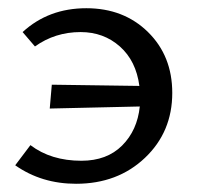

<svg xmlns="http://www.w3.org/2000/svg" viewBox="-20 -441 479 467"><path d="M190 -421Q281 -421 340 -363Q399 -305 399 -215Q399 -120 332.5 -57Q266 6 165 6Q81 6 17 -39L54 -88Q104 -50 178 -50Q240 -50 277 -87Q314 -124 320 -182L101 -177L106 -235L319 -232Q311 -293 271.5 -328Q232 -363 176 -363Q114 -363 65 -328L35 -363Q98 -421 190 -421Z"/></svg>

Font: EauTest Medium
Style: Italic
Weight: 500
Italic angle: -12°
Designer: Christian Thalmann (Catharsis Fonts)
Version: Version 0.001;PS 000.001;hotconv 1.0.88;makeotf.lib2.5.64775